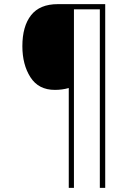

<svg xmlns="http://www.w3.org/2000/svg" viewBox="-20 -780 656 927"><path d="M488 127V-760H259Q172 -760 130 -706.5Q88 -653 88 -557Q88 -468 127 -407Q166 -346 245 -346Q280 -346 312 -355V127H337V-735H462V127Z"/></svg>

Font: Noto Sans Display Thin
Style: Regular
Weight: 250
Designer: Monotype Design Team
Foundry: Monotype Imaging Inc.
Version: Version 1.900